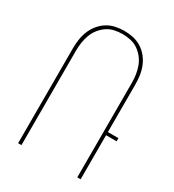

<svg xmlns="http://www.w3.org/2000/svg" viewBox="-179 -845 859 947"><g transform="rotate(30 250.0 -371.0)"><path d="M72 0V-539Q72 -565 75.5 -590Q79 -615 88.5 -639Q98 -663 114.5 -683.5Q131 -704 152.5 -717.5Q174 -731 199 -736.5Q224 -742 250 -742Q276 -742 301 -736.5Q326 -731 347.5 -717.5Q369 -704 385.5 -683.5Q402 -663 411.5 -639Q421 -615 424.5 -590Q428 -565 428 -539V-269H488V-251H428V0H409V-539Q409 -562 405.5 -585Q402 -608 394 -629.5Q386 -651 371.5 -669.5Q357 -688 338 -701Q319 -714 296 -719Q273 -724 250 -724Q227 -724 204 -719Q181 -714 162 -701Q143 -688 128.5 -669.5Q114 -651 106 -629.5Q98 -608 94.5 -585Q91 -562 91 -539V0Z"/></g></svg>

Font: Iosevka Term Curly Thin
Style: Regular
Weight: 100
Designer: Belleve Invis
Foundry: Belleve Invis
Version: Version 32.3.0